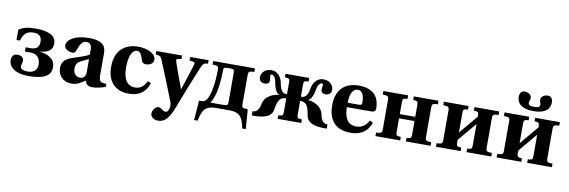

<svg xmlns="http://www.w3.org/2000/svg" viewBox="-64 -1282 6095 2057"><g transform="rotate(10 2983.5 -253.0)"><path d="M28 -123C28 -47 103 12 241 12C395 12 488 -23 488 -125C488 -216 410 -256 322 -265V-267C415 -277 457 -308 457 -379C457 -473 355 -502 241 -502C158 -502 102 -494 52 -457V-346H88C107 -399 128 -456 218 -456C284 -456 309 -423 309 -373C309 -323 287 -286 221 -286H162V-240H225C296 -240 331 -193 331 -129C331 -57 283 -34 227 -34C170 -34 148 -54 148 -73C148 -92 159 -124 159 -142C159 -175 126 -193 89 -193C40 -193 28 -154 28 -123Z M563 -133C563 -58 613 12 714 12C778 12 822 -23 857 -46C870 -15 887 12 935 12C987 12 1050 -5 1083 -18L1080 -51C1067 -50 1047 -51 1032 -56C1019 -60 1000 -72 1000 -131V-362C1000 -424 990 -502 813 -502C666 -502 576 -444 576 -379C576 -334 640 -316 666 -316C688 -316 699 -332 707 -356C735 -441 767 -456 795 -456C824 -456 853 -439 853 -382V-329C818 -305 734 -280 669 -258C590 -231 563 -190 563 -133ZM717 -150C717 -197 733 -220 763 -237C794 -254 829 -268 853 -279V-134C851 -80 818 -66 791 -66C752 -66 717 -97 717 -150Z M1100 -241C1100 -73 1194 12 1335 12C1418 12 1511 -16 1550 -140L1515 -156C1481 -88 1442 -65 1387 -65C1322 -65 1259 -109 1259 -265C1259 -399 1302 -456 1344 -456C1379 -456 1396 -425 1413 -365C1420 -342 1435 -330 1461 -330C1496 -330 1544 -348 1544 -392C1544 -463 1444 -502 1353 -502C1275 -502 1213 -480 1168 -435C1126 -393 1100 -328 1100 -241Z M1548 -452 1581 -447C1596 -444 1608 -433 1619 -406C1677 -267 1737 -119 1790 19C1798 39 1801 65 1796 85C1790 108 1781 134 1757 134C1746 134 1733 129 1721 119C1702 105 1693 98 1676 98C1644 98 1612 141 1612 179C1612 218 1655 242 1693 242C1762 242 1808 204 1862 60C1920 -95 1980 -242 2039 -385C2057 -428 2068 -447 2096 -450L2117 -452V-490H1916V-452L1957 -446C1971 -444 1977 -435 1972 -416C1944 -321 1912 -228 1881 -134H1879C1846 -226 1809 -319 1778 -413C1771 -433 1774 -444 1790 -446L1828 -452V-490H1548Z M2075 168H2113C2140 24 2191 0 2288 0H2424C2521 0 2572 24 2599 168H2637L2621 -46C2561 -48 2556 -49 2556 -89V-403C2556 -445 2564 -449 2621 -452V-490H2167V-452C2224 -449 2232 -445 2232 -403C2232 -282 2212 -46 2125 -46H2091ZM2214 -46C2268 -121 2287 -273 2287 -405C2287 -439 2298 -441 2319 -443L2340 -444H2352L2373 -443C2394 -441 2405 -439 2405 -405V-85C2405 -51 2394 -49 2373 -47L2352 -46Z M2675 12H2700C2782 12 2886 -2 2900 -88C2914 -173 2931 -231 2998 -231H3007V-80C3007 -47 2996 -42 2975 -40L2954 -38V0H3211V-38L3190 -40C3169 -42 3158 -47 3158 -80V-231H3167C3234 -231 3251 -173 3265 -88C3279 -2 3383 12 3465 12H3490V-34H3485C3459 -34 3424 -47 3409 -125C3389 -228 3280 -253 3241 -254V-257C3261 -264 3292 -300 3305 -385C3313 -441 3345 -456 3353 -456C3360 -456 3369 -453 3369 -444C3369 -428 3363 -409 3363 -389C3363 -356 3392 -348 3415 -348C3465 -348 3476 -387 3476 -406C3476 -445 3444 -502 3365 -502C3299 -502 3255 -448 3244 -381C3234 -322 3214 -277 3166 -277H3158V-410C3158 -443 3169 -448 3190 -450L3211 -452V-490H2954V-452L2975 -450C2996 -448 3007 -443 3007 -410V-277H2999C2951 -277 2931 -322 2921 -381C2910 -448 2866 -502 2800 -502C2721 -502 2689 -445 2689 -406C2689 -387 2700 -348 2750 -348C2773 -348 2802 -356 2802 -389C2802 -409 2796 -428 2796 -444C2796 -453 2805 -456 2812 -456C2820 -456 2852 -441 2860 -385C2873 -300 2904 -264 2924 -257V-254C2885 -253 2776 -228 2756 -125C2741 -47 2706 -34 2680 -34H2675Z M3504 -245C3504 -109 3563 12 3749 12C3868 12 3933 -46 3967 -134L3931 -154C3901 -97 3858 -65 3797 -65C3697 -65 3663 -147 3663 -252H3921C3957 -252 3975 -262 3975 -294C3975 -376 3944 -502 3751 -502C3571 -502 3504 -385 3504 -245ZM3663 -300C3663 -372 3682 -456 3747 -456C3808 -456 3818 -380 3818 -333C3818 -306 3810 -300 3787 -300Z M4018 0H4287V-38L4266 -40C4245 -42 4234 -47 4234 -80V-231H4402V-80C4402 -47 4391 -42 4370 -40L4349 -38V0H4618V-38C4561 -41 4553 -45 4553 -87V-403C4553 -445 4561 -449 4618 -452V-490H4349V-452L4370 -450C4391 -448 4402 -443 4402 -410V-277H4234V-410C4234 -443 4245 -448 4266 -450L4287 -452V-490H4018V-452C4075 -449 4083 -445 4083 -403V-87C4083 -45 4075 -41 4018 -38Z M4676 0H4945V-38L4924 -40C4903 -42 4892 -47 4892 -80V-113L5062 -315V-80C5062 -47 5051 -42 5030 -40L5009 -38V0H5278V-38C5221 -41 5213 -45 5213 -87V-403C5213 -445 5221 -449 5278 -452V-490H5009V-452L5030 -450C5051 -448 5062 -443 5062 -410V-395L4892 -193V-410C4892 -443 4903 -448 4924 -450L4945 -452V-490H4676V-452C4733 -449 4741 -445 4741 -403V-87C4741 -45 4733 -41 4676 -38Z M5457 -682C5457 -610 5509 -557 5637 -557C5765 -557 5817 -610 5817 -682C5817 -738 5783 -748 5762 -748C5709 -748 5688 -710 5688 -694C5688 -666 5700 -654 5700 -638C5700 -617 5689 -603 5637 -603C5585 -603 5574 -617 5574 -638C5574 -654 5586 -666 5586 -694C5586 -710 5565 -748 5512 -748C5491 -748 5457 -738 5457 -682ZM5336 0H5605V-38L5584 -40C5563 -42 5552 -47 5552 -80V-113L5722 -315V-80C5722 -47 5711 -42 5690 -40L5669 -38V0H5938V-38C5881 -41 5873 -45 5873 -87V-403C5873 -445 5881 -449 5938 -452V-490H5669V-452L5690 -450C5711 -448 5722 -443 5722 -410V-395L5552 -193V-410C5552 -443 5563 -448 5584 -450L5605 -452V-490H5336V-452C5393 -449 5401 -445 5401 -403V-87C5401 -45 5393 -41 5336 -38Z"/></g></svg>

Font: Heuristica
Style: Bold
Weight: 700
Version: Version 1.0.1